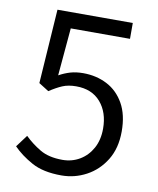

<svg xmlns="http://www.w3.org/2000/svg" viewBox="-78 -719 650 792"><g transform="rotate(10 247.5 -323.0)"><path d="M232.9 12.2Q156.2 12.2 108.4 -14.2Q60.5 -40.5 28.3 -73.7L65.9 -124Q94.7 -95.7 131.6 -73.7Q168.5 -51.8 226.1 -51.8Q265.6 -51.8 298.1 -71Q330.6 -90.3 349.9 -125.2Q369.1 -160.2 369.1 -207.5Q369.1 -275.4 332.5 -317.9Q295.9 -360.4 230 -360.4Q196.8 -360.4 172.6 -350.1Q148.4 -339.8 119.6 -320.8L77.6 -347.2L98.6 -658.2H414.1V-591.8H166L148.4 -392.1Q171.4 -404.8 195.3 -411.9Q219.2 -418.9 249 -418.9Q304.2 -418.9 349.1 -395.8Q394 -372.6 420.4 -325.9Q446.8 -279.3 446.8 -209.5Q446.8 -139.2 416.3 -89.6Q385.7 -40 336.9 -13.9Q288.1 12.2 232.9 12.2Z"/></g></svg>

Font: Varta Light
Style: Regular
Weight: 400
Version: Version 1.004